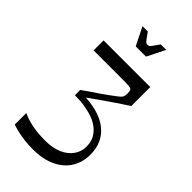

<svg xmlns="http://www.w3.org/2000/svg" viewBox="-272 -765 1047 1047"><g transform="rotate(45 251.5 -241.0)"><path d="M48 182V93Q82 109 126 118Q170 127 227 127Q285 127 325.5 109Q366 91 388 60Q410 29 410 -9Q410 -46 395.5 -71.5Q381 -97 358.5 -114Q336 -131 310 -140.5Q284 -150 260 -154Q233 -160 211.5 -161.5Q190 -163 167 -163V-204Q186 -218 208.5 -233Q231 -248 254.5 -264Q278 -280 299 -295.5Q320 -311 337 -324Q350 -334 355 -340.5Q360 -347 361.5 -354.5Q363 -362 363 -375Q363 -391 359 -398Q355 -405 335.5 -406.5Q316 -408 272 -408Q236 -408 207 -408Q178 -408 145 -408Q112 -408 66 -408V-485H426V-339Q385 -312 351.5 -289.5Q318 -267 286 -244.5Q254 -222 218 -196Q247 -195 280 -188.5Q313 -182 344 -168.5Q375 -155 400.5 -131.5Q426 -108 441 -74Q456 -40 456 8Q456 64 428.5 109.5Q401 155 346.5 181.5Q292 208 209 208Q179 208 149.5 204.5Q120 201 94 195Q68 189 48 182ZM213 -586 161 -690H202Q221 -663 229.5 -652Q238 -641 242.5 -639Q247 -637 252 -637Q259 -637 263 -639Q267 -641 275 -652Q283 -663 302 -690H344L292 -586Z"/></g></svg>

Font: Ojuju Medium
Style: Regular
Weight: 500
Designer: Chisaokwu Joboson, Mirko Velimirovic
Foundry: Udi Foundry
Version: Version 1.000